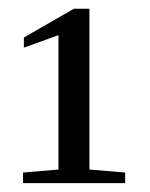

<svg xmlns="http://www.w3.org/2000/svg" viewBox="-20 -677 340 436"><path d="M183.1 -292 264.2 -285.2V-261.2H32.2V-285.2L112.8 -292V-597.2L34.2 -568.8V-591.8L147.9 -657.2H183.1Z"/></svg>

Font: Times New Roman
Style: Regular
Weight: 400
Designer: Steve Matteson
Foundry: Ascender Corporation
Version: Version 2.00.3